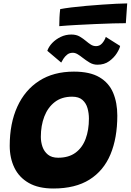

<svg xmlns="http://www.w3.org/2000/svg" viewBox="-20 -1080 766 1126"><path d="M293 25.5Q205.5 25.5 148.8 -7Q92 -39.5 64.5 -96.2Q37 -153 37 -225Q37 -356.5 81.5 -454.2Q126 -552 210 -606Q294 -660 413.5 -660Q507.5 -660 563.2 -627Q619 -594 643.5 -535.8Q668 -477.5 668 -402Q668 -271 628 -175Q588 -79 505 -26.8Q422 25.5 293 25.5ZM321 -155Q383 -155 423 -184.5Q463 -214 482.2 -265.8Q501.5 -317.5 501.5 -384.5Q501.5 -416 493.2 -445.5Q485 -475 463.5 -494Q442 -513 403 -513Q342 -513 301.2 -481.5Q260.5 -450 240 -396.8Q219.5 -343.5 219.5 -277.5Q219.5 -247 229.2 -219Q239 -191 261.2 -173Q283.5 -155 321 -155ZM257.5 -782Q265.5 -806 286.2 -827.8Q307 -849.5 336 -863.5Q365 -877.5 398.5 -877.5Q427.5 -877.5 447.8 -865.5Q468 -853.5 484.5 -839.5Q498.5 -827.5 512.5 -818.5Q526.5 -809.5 543.5 -809.5Q565 -809.5 579.5 -826.5Q594 -843.5 600.5 -863.5L684.5 -810.5Q681.5 -794 665.2 -768Q649 -742 620.5 -721.2Q592 -700.5 551.5 -700.5Q526 -700.5 504.8 -713.5Q483.5 -726.5 465 -741Q450 -753 435.5 -761.8Q421 -770.5 407 -770.5Q387.5 -770.5 374 -759.8Q360.5 -749 351.8 -735.2Q343 -721.5 339 -713ZM718 -944Q690.5 -944 643.5 -942.8Q596.5 -941.5 540 -939Q483.5 -936.5 427.8 -933.5Q372 -930.5 327.5 -926.5Q327.5 -952.5 328.8 -977.2Q330 -1002 333 -1026.5Q358.5 -1031.5 398.2 -1036.5Q438 -1041.5 484.8 -1045.5Q531.5 -1049.5 577.8 -1052.8Q624 -1056 663 -1058Q702 -1060 726 -1060Z"/></svg>

Font: Grandstander ExtraBold
Style: Italic
Weight: 800
Italic angle: -15°
Designer: Tyler Finck
Foundry: Etcetera Type Co
Version: Version 1.200; ttfautohint (v1.8.3)